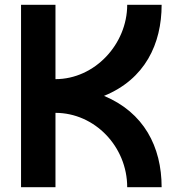

<svg xmlns="http://www.w3.org/2000/svg" viewBox="-20 -783 749 803"><path d="M512 0H656C656 -170 581 -313 415 -382C587 -452 656 -600 656 -763H512C512 -598 376 -452 212 -452V-763H68V0H212V-311C376 -311 512 -170 512 0Z"/></svg>

Font: Swile Sans
Style: Bold
Weight: 700
Designer: Lord
Foundry: Lord
Version: Version 1.477;FEAKit 1.0